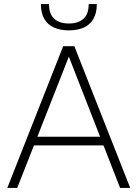

<svg xmlns="http://www.w3.org/2000/svg" viewBox="-20 -928 679 948"><path d="M16 0 292 -700H347L623 0H573L315 -661H325L65 0ZM123 -210 140 -253H499L517 -210ZM320 -778Q278 -778 246.5 -792Q215 -806 198.5 -835Q182 -864 182 -908H222Q222 -859 247.5 -835.5Q273 -812 320 -812Q367 -812 392.5 -835.5Q418 -859 418 -908H458Q458 -864 441.5 -835Q425 -806 394 -792Q363 -778 320 -778Z"/></svg>

Font: SUSE ExtraLight
Style: Regular
Weight: 250
Designer: Rene Bieder
Foundry: SUSE
Version: Version 1.000